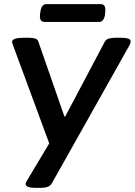

<svg xmlns="http://www.w3.org/2000/svg" viewBox="-20 -709 657 936"><path d="M156 207Q105 207 105 188Q105 181 113 169L220 -10L44 -487Q39 -499 39 -505Q39 -525 97 -525H120Q139 -525 151.5 -521Q164 -517 167 -506L294 -141H298L491 -506Q497 -517 511 -521Q525 -525 546 -525H566Q594 -525 605.5 -520.5Q617 -516 617 -507Q617 -500 611 -488L232 186Q225 197 211.5 202Q198 207 177 207ZM198 -602Q171 -602 175 -639L177 -652Q182 -689 207 -689H471Q497 -689 493 -652L492 -639Q487 -602 462 -602Z"/></svg>

Font: Asap Expanded Expanded SemiBold
Style: Italic
Weight: 600
Width: 7
Italic angle: -6°
Designer: Pablo Cosgaya
Foundry: Omnibus-Type
Version: Version 3.001; ttfautohint (v1.8.4.7-5d5b)